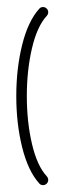

<svg xmlns="http://www.w3.org/2000/svg" viewBox="-20 -539 196 559"><path d="M120.4 -15.2Q120.4 -8.9 115.9 -4.4Q111.5 0 105.2 0Q98.1 0 94.1 -5.2Q61.9 -40.7 44.6 -109.8Q27.4 -178.9 27.4 -259.3Q27.4 -339.6 44.6 -408.7Q61.9 -477.8 94.1 -513.3Q98.1 -518.5 105.2 -518.5Q111.5 -518.5 115.9 -514.1Q120.4 -509.6 120.4 -503.3Q120.4 -497.8 116.3 -493Q88.1 -462.6 73.1 -398.5Q58.1 -334.4 58.1 -259.3Q58.1 -184.1 73.1 -120Q88.1 -55.9 116.3 -25.6Q120.4 -20.7 120.4 -15.2Z"/></svg>

Font: 26F Galaxy Sans Light
Style: Regular
Weight: 300
Designer: C₂₉H₂₅N₃O₅
Version: Version 1.100